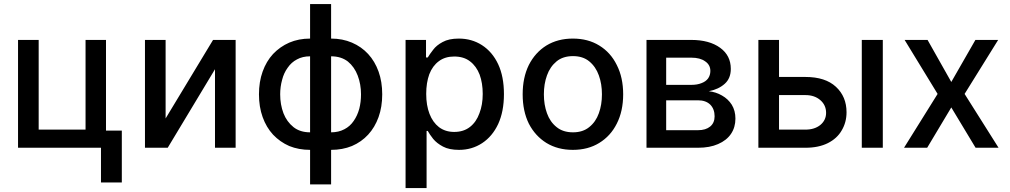

<svg xmlns="http://www.w3.org/2000/svg" viewBox="-20 -748 5111 972"><path d="M516.6 -545.9Q516.6 -430.7 516.6 -86.9Q536.1 -86.9 596.7 -86.9Q596.7 -21.5 596.7 175.8Q570.3 175.8 491.2 175.8Q491.2 131.8 491.2 0Q386.7 0 71.3 0Q71.3 -136.7 71.3 -545.9Q97.7 -545.9 175.8 -545.9Q175.8 -431.6 175.8 -91.8Q234.4 -91.8 413.1 -91.8Q413.1 -205.1 413.1 -545.9Q438.5 -545.9 516.6 -545.9Z M818.4 -148.4Q877.9 -248 1058.6 -545.9Q1086.9 -545.9 1172.9 -545.9Q1172.9 -409.2 1172.9 0Q1146.5 0 1068.4 0Q1068.4 -99.6 1068.4 -397.5Q1008.8 -297.9 829.1 0Q800.8 0 713.9 0Q713.9 -136.7 713.9 -545.9Q740.2 -545.9 818.4 -545.9Q818.4 -446.3 818.4 -148.4Z M1549.8 185.5Q1549.8 -43 1549.8 -727.5Q1577.1 -727.5 1656.2 -727.5Q1656.2 -499 1656.2 185.5Q1629.9 185.5 1549.8 185.5ZM1549.8 10.7Q1492.2 10.7 1444.3 -8.8Q1397.5 -29.3 1362.3 -66.4Q1328.1 -103.5 1309.6 -155.3Q1291 -207 1291 -270.5Q1291 -334 1309.6 -385.7Q1328.1 -437.5 1362.3 -474.6Q1397.5 -511.7 1444.3 -532.2Q1492.2 -552.7 1549.8 -552.7Q1558.6 -552.7 1576.2 -552.7Q1576.2 -412.1 1576.2 10.7Q1570.3 10.7 1549.8 10.7ZM1549.8 -78.1Q1553.7 -78.1 1565.4 -78.1Q1565.4 -174.8 1565.4 -462.9Q1561.5 -462.9 1549.8 -462.9Q1511.7 -462.9 1483.4 -447.3Q1455.1 -432.6 1436.5 -405.3Q1417 -378.9 1408.2 -343.8Q1398.4 -308.6 1398.4 -270.5Q1398.4 -218.8 1415 -174.8Q1431.6 -131.8 1465.8 -104.5Q1499 -78.1 1549.8 -78.1ZM1656.2 10.7Q1649.4 10.7 1629.9 10.7Q1629.9 -129.9 1629.9 -552.7Q1636.7 -552.7 1656.2 -552.7Q1713.9 -552.7 1761.7 -532.2Q1809.6 -511.7 1843.8 -474.6Q1877.9 -437.5 1896.5 -385.7Q1915 -334 1915 -270.5Q1915 -207 1896.5 -155.3Q1877.9 -103.5 1843.8 -66.4Q1809.6 -29.3 1761.7 -8.8Q1713.9 10.7 1656.2 10.7ZM1656.2 -78.1Q1694.3 -78.1 1723.6 -93.8Q1752 -108.4 1770.5 -135.7Q1789.1 -162.1 1798.8 -197.3Q1807.6 -231.4 1807.6 -270.5Q1807.6 -321.3 1791 -365.2Q1774.4 -409.2 1741.2 -436.5Q1707 -462.9 1656.2 -462.9Q1651.4 -462.9 1641.6 -462.9Q1641.6 -367.2 1641.6 -78.1Q1644.5 -78.1 1656.2 -78.1Z M2033.2 204.1Q2033.2 16.6 2033.2 -545.9Q2059.6 -545.9 2136.7 -545.9Q2136.7 -523.4 2136.7 -457Q2139.6 -457 2145.5 -457Q2155.3 -473.6 2172.9 -496.1Q2189.5 -518.6 2220.7 -535.2Q2252 -552.7 2302.7 -552.7Q2368.2 -552.7 2419.9 -519.5Q2472.7 -485.4 2502 -422.9Q2531.2 -360.4 2531.2 -271.5Q2531.2 -183.6 2502 -120.1Q2472.7 -57.6 2420.9 -23.4Q2369.1 10.7 2303.7 10.7Q2253.9 10.7 2222.7 -5.9Q2191.4 -22.5 2172.9 -44.9Q2155.3 -67.4 2145.5 -85Q2143.6 -85 2139.6 -85Q2139.6 -12.7 2139.6 204.1Q2113.3 204.1 2033.2 204.1ZM2137.7 -272.5Q2137.7 -214.8 2154.3 -171.9Q2170.9 -128.9 2202.1 -104.5Q2234.4 -80.1 2279.3 -80.1Q2327.1 -80.1 2359.4 -105.5Q2391.6 -130.9 2407.2 -174.8Q2423.8 -217.8 2423.8 -272.5Q2423.8 -327.1 2408.2 -370.1Q2391.6 -413.1 2359.4 -437.5Q2328.1 -461.9 2279.3 -461.9Q2233.4 -461.9 2202.1 -438.5Q2169.9 -415 2153.3 -372.1Q2137.7 -329.1 2137.7 -272.5Z M2879.9 10.7Q2803.7 10.7 2746.1 -24.4Q2689.5 -59.6 2657.2 -122.1Q2626 -185.5 2626 -270.5Q2626 -355.5 2657.2 -418.9Q2689.5 -482.4 2746.1 -517.6Q2803.7 -552.7 2879.9 -552.7Q2957 -552.7 3013.7 -517.6Q3071.3 -482.4 3102.5 -418.9Q3134.8 -355.5 3134.8 -270.5Q3134.8 -185.5 3102.5 -122.1Q3071.3 -59.6 3013.7 -24.4Q2957 10.7 2879.9 10.7ZM2880.9 -78.1Q2930.7 -78.1 2962.9 -104.5Q2996.1 -130.9 3011.7 -174.8Q3027.3 -217.8 3027.3 -270.5Q3027.3 -323.2 3011.7 -366.2Q2996.1 -410.2 2962.9 -437.5Q2930.7 -463.9 2880.9 -463.9Q2830.1 -463.9 2797.9 -437.5Q2764.6 -410.2 2749 -366.2Q2733.4 -323.2 2733.4 -270.5Q2733.4 -217.8 2749 -174.8Q2764.6 -130.9 2797.9 -104.5Q2830.1 -78.1 2880.9 -78.1Z M3252.9 0Q3252.9 -136.7 3252.9 -545.9Q3309.6 -545.9 3479.5 -545.9Q3571.3 -545.9 3626 -505.9Q3679.7 -466.8 3679.7 -399.4Q3679.7 -351.6 3649.4 -324.2Q3618.2 -295.9 3568.4 -286.1Q3604.5 -282.2 3634.8 -264.6Q3666 -247.1 3684.6 -217.8Q3703.1 -187.5 3703.1 -147.5Q3703.1 -103.5 3680.7 -70.3Q3658.2 -37.1 3615.2 -18.6Q3573.2 0 3513.7 0Q3426.8 0 3252.9 0ZM3352.5 -88.9Q3392.6 -88.9 3513.7 -88.9Q3552.7 -88.9 3575.2 -107.4Q3597.7 -126 3597.7 -159.2Q3597.7 -196.3 3575.2 -218.8Q3552.7 -240.2 3513.7 -240.2Q3460 -240.2 3352.5 -240.2Q3352.5 -202.1 3352.5 -88.9ZM3352.5 -318.4Q3384.8 -318.4 3480.5 -318.4Q3509.8 -318.4 3531.2 -327.1Q3552.7 -335 3564.5 -350.6Q3576.2 -367.2 3576.2 -388.7Q3576.2 -419.9 3549.8 -437.5Q3524.4 -456.1 3479.5 -456.1Q3437.5 -456.1 3352.5 -456.1Q3352.5 -420.9 3352.5 -318.4Z M3899.4 -358.4Q3938.5 -358.4 4057.6 -358.4Q4158.2 -358.4 4211.9 -308.6Q4265.6 -258.8 4265.6 -179.7Q4265.6 -128.9 4241.2 -87.9Q4217.8 -46.9 4170.9 -23.4Q4124 0 4057.6 0Q3978.5 0 3819.3 0Q3819.3 -136.7 3819.3 -545.9Q3845.7 -545.9 3923.8 -545.9Q3923.8 -431.6 3923.8 -91.8Q3957 -91.8 4057.6 -91.8Q4103.5 -91.8 4132.8 -115.2Q4162.1 -139.6 4162.1 -176.8Q4162.1 -215.8 4132.8 -241.2Q4103.5 -266.6 4057.6 -266.6Q4004.9 -266.6 3899.4 -266.6Q3899.4 -289.1 3899.4 -358.4ZM4342.8 0Q4342.8 -136.7 4342.8 -545.9Q4370.1 -545.9 4449.2 -545.9Q4449.2 -409.2 4449.2 0Q4422.9 0 4342.8 0Z M4675.8 -545.9Q4706.1 -492.2 4795.9 -333Q4826.2 -385.7 4918 -545.9Q4946.3 -545.9 5033.2 -545.9Q4991.2 -477.5 4863.3 -272.5Q4906.2 -204.1 5035.2 0Q5005.9 0 4918.9 0Q4888.7 -50.8 4795.9 -204.1Q4765.6 -153.3 4673.8 0Q4644.5 0 4556.6 0Q4599.6 -68.4 4726.6 -272.5Q4684.6 -340.8 4559.6 -545.9Q4587.9 -545.9 4675.8 -545.9Z"/></svg>

Font: DeepSea
Style: Medium
Weight: 500
Designer: Stem
Version: Version 3.019;git-0a5106e0b